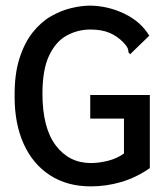

<svg xmlns="http://www.w3.org/2000/svg" viewBox="-20 -652 590 683"><path d="M303 11Q219 11 158 -28.5Q97 -68 64.5 -139.5Q32 -211 32 -307Q31 -387 49 -443.5Q67 -500 96.5 -537Q126 -574 162 -594.5Q198 -615 234.5 -623.5Q271 -632 301 -632Q365 -631 423 -603Q481 -575 511 -525L450 -466L443 -459L437 -466Q437 -474 434 -481Q431 -488 420 -500Q398 -523 370 -535Q342 -547 302 -547Q257 -547 218 -526Q179 -505 155 -455Q131 -405 131 -319Q131 -197 178.5 -134.5Q226 -72 303 -72Q332 -72 364 -80Q396 -88 421 -106V-230H301V-314H513V-54Q464 -20 411 -4.5Q358 11 303 11Z"/></svg>

Font: Inconsolata SemiExpanded SemiBold
Style: Regular
Weight: 600
Width: 6
Monospace: yes
Designer: Raph Levien, Cyreal, Brenton Simpson
Foundry: Raph Levien, Cyreal, Google
Version: Version 3.001; ttfautohint (v1.8.2.53-6de2)